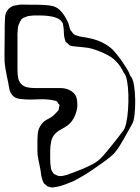

<svg xmlns="http://www.w3.org/2000/svg" viewBox="-62 -779 627 857"><path d="M527 -224Q518 -209 504 -183Q490 -157 474 -131Q458 -105 443 -90Q424 -73 403.5 -58Q383 -43 362 -29Q340 -13 315 2Q290 17 267 29Q248 37 227 45Q206 53 185 56Q182 56 178.5 57Q175 58 171 58Q168 58 164.5 57Q161 56 158 55Q157 55 154.5 54.5Q152 54 150 53Q148 52 144 48Q142 46 139 43.5Q136 41 134 39Q131 35 129 29Q127 23 126 19Q122 8 121 -3.5Q120 -15 118 -25Q116 -36 113.5 -46.5Q111 -57 109 -68Q105 -87 105 -106Q105 -125 105 -144Q105 -162 106.5 -181Q108 -200 117 -215Q129 -237 151.5 -247.5Q174 -258 189 -276Q191 -279 195 -282.5Q199 -286 200 -289Q201 -292 201 -295.5Q201 -299 202 -302Q202 -304 203 -306.5Q204 -309 203 -310Q203 -312 201 -314.5Q199 -317 197 -318Q196 -323 191 -327Q190 -329 186.5 -329Q183 -329 181 -330Q174 -332 167 -333Q160 -334 152 -335Q130 -337 103.5 -335.5Q77 -334 54 -335Q41 -336 27 -337.5Q13 -339 2 -346Q-17 -360 -21 -385.5Q-25 -411 -30 -432Q-33 -446 -35.5 -460Q-38 -474 -40 -488Q-42 -503 -42 -531.5Q-42 -560 -41.5 -588.5Q-41 -617 -41 -632Q-41 -647 -41 -661.5Q-41 -676 -40 -691Q-40 -699 -39 -707Q-38 -715 -35 -722Q-26 -743 -5 -752Q0 -754 5 -754.5Q10 -755 14 -756Q26 -759 40 -758.5Q54 -758 67 -758Q84 -758 100.5 -758Q117 -758 134 -757Q153 -756 170.5 -752.5Q188 -749 203 -736Q226 -714 240 -682Q245 -673 247 -662Q249 -651 254 -642Q256 -640 258 -638Q260 -636 261 -634Q265 -628 268 -626Q273 -622 279 -621Q291 -616 304 -614.5Q317 -613 330 -610Q352 -606 373 -598.5Q394 -591 413 -579Q434 -566 450 -547.5Q466 -529 480 -509Q491 -493 502 -476Q513 -459 520 -440Q531 -429 536 -399Q541 -369 541.5 -333Q542 -297 538.5 -266.5Q535 -236 527 -224ZM490 -455Q483 -470 474 -483.5Q465 -497 453 -508Q438 -523 416 -534.5Q394 -546 371.5 -554Q349 -562 334 -565Q321 -567 306.5 -568.5Q292 -570 278 -571Q271 -572 262 -573Q253 -574 246 -578Q245 -580 243 -582Q241 -584 239 -586Q233 -590 231 -593Q230 -595 229 -598.5Q228 -602 227 -605Q223 -619 223 -635Q223 -651 220 -666Q219 -668 219 -671.5Q219 -675 217 -677Q209 -692 190.5 -699Q172 -706 151.5 -708Q131 -710 116 -710H89Q79 -709 69 -708Q59 -707 50 -702Q48 -701 45 -700.5Q42 -700 40 -698Q33 -693 28.5 -684.5Q24 -676 21 -668Q18 -659 17.5 -649Q17 -639 16 -629V-496Q16 -483 16 -470Q16 -457 17 -445Q18 -441 18.5 -436Q19 -431 20 -426Q27 -404 46 -394Q57 -389 70.5 -387.5Q84 -386 95 -386H180Q194 -386 208.5 -386Q223 -386 236 -382Q246 -379 256 -372.5Q266 -366 272 -358Q278 -350 280.5 -338.5Q283 -327 283 -317Q285 -295 274 -266.5Q263 -238 242 -221Q229 -211 214 -203.5Q199 -196 187 -185Q172 -171 167 -149.5Q162 -128 162 -106Q162 -84 162 -69Q162 -51 165 -31Q166 -29 166 -26Q166 -23 167 -21Q169 -17 172.5 -11Q176 -5 179 -2L187 1Q189 2 192.5 4Q196 6 199 6Q208 8 218 6Q228 4 236 2Q251 -4 281 -15Q311 -26 340.5 -40.5Q370 -55 385 -70Q400 -85 419 -108Q438 -131 456.5 -154.5Q475 -178 486 -193Q495 -202 501 -228Q507 -254 509.5 -288.5Q512 -323 511 -357.5Q510 -392 505 -418.5Q500 -445 490 -455Z"/></svg>

Font: Rubik Vinyl
Style: Regular
Weight: 400
Designer: Hubert and Fischer, NaN
Foundry: Hubert and Fischer, NaN
Version: Version 2.200